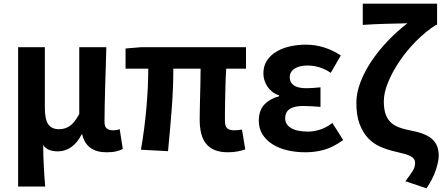

<svg xmlns="http://www.w3.org/2000/svg" viewBox="-20 -818 2433 1049"><path d="M79 -560H225V-229Q225 -166 243.5 -139Q262 -112 303 -112Q335 -112 361 -129.5Q387 -147 413 -195V-560H561Q560 -509 558 -453.5Q556 -398 554.5 -344Q553 -290 552 -240.5Q551 -191 551 -152Q551 -126 563.5 -116Q576 -106 599 -106Q616 -106 634 -112L651 -4Q635 4 614.5 9Q594 14 562 14Q452 14 429 -84H426Q403 -38 369.5 -14.5Q336 9 296 9Q273 9 252.5 2.5Q232 -4 216 -25Q216 9 217 37.5Q218 66 219.5 92Q221 118 222.5 144.5Q224 171 227 201H79Z M1225 14Q1182 14 1152.5 1.5Q1123 -11 1105 -34Q1087 -57 1079 -90Q1071 -123 1071 -164Q1071 -179 1071.5 -210.5Q1072 -242 1073 -281Q1074 -320 1075 -362.5Q1076 -405 1076 -443H927Q927 -337 918 -220.5Q909 -104 898 8L750 0Q770 -115 780 -229.5Q790 -344 790 -443H666V-553L749 -560H1324V-443H1216Q1213 -403 1212 -358Q1211 -313 1210 -272.5Q1209 -232 1209 -201Q1209 -170 1209 -157Q1209 -128 1221.5 -117Q1234 -106 1260 -106Q1268 -106 1278.5 -107Q1289 -108 1302 -110L1320 -2Q1304 4 1280 9Q1256 14 1225 14Z M1649 14Q1596 14 1549.5 3Q1503 -8 1468.5 -30Q1434 -52 1414 -84Q1394 -116 1394 -158Q1394 -215 1424.5 -247Q1455 -279 1505 -292V-297Q1483 -304 1467 -317Q1451 -330 1440.5 -346Q1430 -362 1424.5 -380Q1419 -398 1419 -416Q1419 -457 1438 -486.5Q1457 -516 1489.5 -535.5Q1522 -555 1564 -564.5Q1606 -574 1652 -574Q1703 -574 1751.5 -558.5Q1800 -543 1842 -515L1787 -420Q1729 -460 1659 -460Q1616 -460 1589.5 -443Q1563 -426 1563 -396Q1563 -367 1585.5 -351.5Q1608 -336 1655 -336Q1672 -336 1691.5 -337.5Q1711 -339 1731 -341V-234Q1707 -236 1683.5 -237.5Q1660 -239 1637 -239Q1538 -239 1538 -172Q1538 -138 1570 -118.5Q1602 -99 1664 -99Q1693 -99 1727.5 -109.5Q1762 -120 1796 -146L1855 -53Q1801 -14 1752 0Q1703 14 1649 14Z M2195 172Q2221 138 2234.5 116.5Q2248 95 2248 73Q2248 61 2243 52.5Q2238 44 2225.5 36.5Q2213 29 2191 23Q2169 17 2135 9Q2095 0 2057.5 -16.5Q2020 -33 1991 -63.5Q1962 -94 1944.5 -141Q1927 -188 1927 -257Q1927 -310 1949 -368Q1971 -426 2009 -483Q2047 -540 2098 -593.5Q2149 -647 2206 -691Q2186 -690 2155.5 -689.5Q2125 -689 2090.5 -688Q2056 -687 2022 -685.5Q1988 -684 1962 -682V-798H2368V-682H2362Q2307 -647 2255.5 -595.5Q2204 -544 2164.5 -486Q2125 -428 2101 -370Q2077 -312 2077 -265Q2077 -227 2085 -200Q2093 -173 2110 -154.5Q2127 -136 2154.5 -124.5Q2182 -113 2220 -106Q2262 -98 2292 -86.5Q2322 -75 2340.5 -58.5Q2359 -42 2368 -19.5Q2377 3 2377 34Q2377 62 2361.5 110Q2346 158 2310 211Z"/></svg>

Font: SpoqaHanSans-Bold
Style: Regular
Weight: 700
Designer: [Spoqa Han Sans] Dong-huui Kim \uAE40 \uB3D9 \uD718   [Noto Sans] Ryoko NISHIZUKA \u897F \u585A \u6DBC \u5B50  (kana & i
Foundry: Spoqa (http://www.spoqa-han-sans.com)
Version: Version 2.000